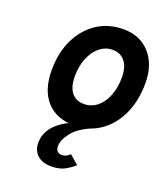

<svg xmlns="http://www.w3.org/2000/svg" viewBox="-140 -619 824 957"><g transform="rotate(20 272.0 -140.0)"><path d="M281.5 12Q187 12 134.8 -46Q82.5 -104 82.5 -209.5Q82.5 -302 116.5 -372.5Q150.5 -443 211 -483Q271.5 -523 350.5 -523Q438.5 -523 491.2 -464.2Q544 -405.5 544 -307Q544 -213 510.5 -141.2Q477 -69.5 417.8 -28.8Q358.5 12 281.5 12ZM290.5 -105Q329.5 -105 359.8 -129.2Q390 -153.5 407 -196.2Q424 -239 424 -294Q424 -348 400.5 -378Q377 -408 334.5 -408Q296.5 -408 266.5 -383.5Q236.5 -359 219 -316.5Q201.5 -274 201.5 -220Q201.5 -164.5 224.5 -134.8Q247.5 -105 290.5 -105ZM243.5 243Q196.5 243 170 218.8Q143.5 194.5 143.5 154Q143.5 97.5 186.8 55.2Q230 13 303.5 -10H384Q306.5 20.5 274 61.5Q241.5 102.5 241.5 136.5Q241.5 154.5 250.5 163Q259.5 171.5 273.5 171.5Q287.5 171.5 298.2 165.5Q309 159.5 316.5 152L364 193Q346.5 209.5 317.5 226.2Q288.5 243 243.5 243Z"/></g></svg>

Font: Overpass
Style: Bold Italic
Weight: 700
Italic angle: -10°
Designer: Delve Withrington, Dave Bailey, Thomas Jockin
Foundry: Delve Fonts LLC
Version: Version 4.000; ttfautohint (v1.8.3)